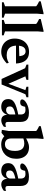

<svg xmlns="http://www.w3.org/2000/svg" viewBox="1260 -2022 775 3336"><g transform="rotate(90 1648.0 -354.5)"><path d="M218.5 -54 287.5 -30.5V0H20V-30.5L89 -54V-595Q82 -602.5 69.5 -610.8Q57 -619 40.2 -628Q23.5 -637 4 -645.5V-674.5L205.5 -722.5H227.5L218.5 -616.5Z M525.5 -54 594.5 -30.5V0H327V-30.5L396 -54V-595Q389 -602.5 376.5 -610.8Q364 -619 347.2 -628Q330.5 -637 311 -645.5V-674.5L512.5 -722.5H534.5L525.5 -616.5Z M881.5 -471Q946.5 -471 989.8 -445.2Q1033 -419.5 1056.5 -369Q1080 -318.5 1084 -244.5H744V-295L1006 -303.5L958 -279.5Q956 -325.5 946.2 -354.5Q936.5 -383.5 918.2 -397.5Q900 -411.5 872.5 -411.5Q842.5 -411.5 820.2 -396.2Q798 -381 785.8 -347.5Q773.5 -314 773.5 -258Q773.5 -199 793 -160Q812.5 -121 849.8 -101.8Q887 -82.5 940.5 -82.5Q965 -82.5 987.2 -86.5Q1009.5 -90.5 1030.5 -98.5Q1051.5 -106.5 1072 -118.5L1082.5 -84.5Q1050 -54 1017.5 -32.2Q985 -10.5 951.5 0.8Q918 12 883 12Q812 12 760 -17.2Q708 -46.5 679.2 -99.2Q650.5 -152 650.5 -222.5Q650.5 -293.5 677.8 -349.8Q705 -406 756.8 -438.5Q808.5 -471 881.5 -471Z M1618 -408 1448.5 6H1352.5L1165.5 -402.5L1102.5 -427V-459H1368.5V-426.5L1307 -407.5L1451 -78L1423 -77.5L1547 -407.5L1487 -426.5V-459H1670.5V-426.5Z M2001 -290 1999.5 -239Q1945.5 -229.5 1912 -218.8Q1878.5 -208 1860.8 -195.8Q1843 -183.5 1836.5 -169.2Q1830 -155 1830 -137Q1830 -104 1846.5 -88.2Q1863 -72.5 1892.5 -72.5Q1914.5 -72.5 1931.8 -82Q1949 -91.5 1959.2 -107.5Q1969.5 -123.5 1969.5 -143V-329.5Q1969.5 -367.5 1950.8 -388.2Q1932 -409 1888 -409Q1868 -409 1849.8 -405.8Q1831.5 -402.5 1816 -397L1840.5 -430.5Q1837 -408 1833.2 -391.2Q1829.5 -374.5 1825.2 -362.5Q1821 -350.5 1815 -341.5Q1807 -328.5 1792.2 -323Q1777.5 -317.5 1757.5 -317.5Q1733 -317.5 1720.2 -326.8Q1707.5 -336 1707.5 -351.5Q1707.5 -370.5 1726 -391Q1744.5 -411.5 1776.5 -429.2Q1808.5 -447 1850.2 -458.2Q1892 -469.5 1938.5 -469.5Q1998.5 -469.5 2033.8 -452Q2069 -434.5 2084 -402.2Q2099 -370 2099 -326V-103.5Q2099 -88.5 2103.2 -79Q2107.5 -69.5 2116.2 -65Q2125 -60.5 2137.5 -60.5Q2147.5 -60.5 2159.2 -63.5Q2171 -66.5 2183.5 -72.5V-34.5Q2158 -13 2128.8 -0.8Q2099.5 11.5 2072.5 11.5Q2040 11.5 2018 -2Q1996 -15.5 1985 -41.2Q1974 -67 1973 -104.5L1977.5 -107.5Q1968.5 -68 1948.8 -41.2Q1929 -14.5 1900.8 -1.2Q1872.5 12 1836.5 12Q1775 12 1738.5 -19Q1702 -50 1702 -110.5Q1702 -141.5 1714.2 -166.8Q1726.5 -192 1758.5 -213.2Q1790.5 -234.5 1849.2 -253.2Q1908 -272 2001 -290Z M2329.5 -60H2371.5L2289 7.5L2237 1.5L2256.5 -117V-595Q2249.5 -602.5 2237.2 -610.8Q2225 -619 2208.2 -628Q2191.5 -637 2172 -645.5V-674.5L2373 -722.5H2395L2386.5 -616.5V-156Q2386.5 -123.5 2398 -100.2Q2409.5 -77 2432 -64.5Q2454.5 -52 2487 -52Q2523 -52 2549 -71.2Q2575 -90.5 2589 -129.5Q2603 -168.5 2603 -229Q2603 -282 2588.2 -317.5Q2573.5 -353 2545.2 -370.8Q2517 -388.5 2477.5 -388.5Q2456 -388.5 2434.2 -385Q2412.5 -381.5 2392.5 -374.5Q2372.5 -367.5 2354 -356.5L2343 -396Q2376.5 -416 2404 -430.2Q2431.5 -444.5 2454.5 -453.5Q2477.5 -462.5 2497.8 -466.8Q2518 -471 2536 -471Q2602 -471 2647.2 -443.5Q2692.5 -416 2715.8 -366.5Q2739 -317 2739 -251Q2739 -187 2719.5 -138Q2700 -89 2666 -55.5Q2632 -22 2587.2 -4.8Q2542.5 12.5 2492 12.5Q2460 12.5 2432.2 5.5Q2404.5 -1.5 2379 -17.2Q2353.5 -33 2329.5 -60Z M3114 -290 3112.5 -239Q3058.5 -229.5 3025 -218.8Q2991.5 -208 2973.8 -195.8Q2956 -183.5 2949.5 -169.2Q2943 -155 2943 -137Q2943 -104 2959.5 -88.2Q2976 -72.5 3005.5 -72.5Q3027.5 -72.5 3044.8 -82Q3062 -91.5 3072.2 -107.5Q3082.5 -123.5 3082.5 -143V-329.5Q3082.5 -367.5 3063.8 -388.2Q3045 -409 3001 -409Q2981 -409 2962.8 -405.8Q2944.5 -402.5 2929 -397L2953.5 -430.5Q2950 -408 2946.2 -391.2Q2942.5 -374.5 2938.2 -362.5Q2934 -350.5 2928 -341.5Q2920 -328.5 2905.2 -323Q2890.5 -317.5 2870.5 -317.5Q2846 -317.5 2833.2 -326.8Q2820.5 -336 2820.5 -351.5Q2820.5 -370.5 2839 -391Q2857.5 -411.5 2889.5 -429.2Q2921.5 -447 2963.2 -458.2Q3005 -469.5 3051.5 -469.5Q3111.5 -469.5 3146.8 -452Q3182 -434.5 3197 -402.2Q3212 -370 3212 -326V-103.5Q3212 -88.5 3216.2 -79Q3220.5 -69.5 3229.2 -65Q3238 -60.5 3250.5 -60.5Q3260.5 -60.5 3272.2 -63.5Q3284 -66.5 3296.5 -72.5V-34.5Q3271 -13 3241.8 -0.8Q3212.5 11.5 3185.5 11.5Q3153 11.5 3131 -2Q3109 -15.5 3098 -41.2Q3087 -67 3086 -104.5L3090.5 -107.5Q3081.5 -68 3061.8 -41.2Q3042 -14.5 3013.8 -1.2Q2985.5 12 2949.5 12Q2888 12 2851.5 -19Q2815 -50 2815 -110.5Q2815 -141.5 2827.2 -166.8Q2839.5 -192 2871.5 -213.2Q2903.5 -234.5 2962.2 -253.2Q3021 -272 3114 -290Z"/></g></svg>

Font: Newsreader SemiBold
Style: Regular
Weight: 600
Designer: Hugues Gentile
Foundry: Production Type
Version: Version 1.003